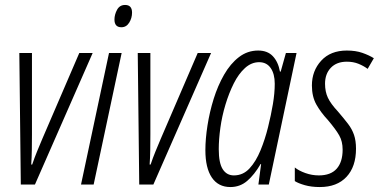

<svg xmlns="http://www.w3.org/2000/svg" viewBox="-20 -745 1529 775"><path d="M64 0 58 -531H109V-202Q109 -176 108.5 -141.5Q108 -107 106 -81H110Q119 -108 129.5 -133.5Q140 -159 151 -185L300 -531H354L121 0Z M470 -635Q442 -635 442 -666Q442 -686 452.5 -705.5Q463 -725 485 -725Q513 -725 513 -694Q513 -672 501.5 -653.5Q490 -635 470 -635ZM307 0 420 -531H471L358 0Z M542 0 536 -531H587V-202Q587 -176 586.5 -141.5Q586 -107 584 -81H588Q597 -108 607.5 -133.5Q618 -159 629 -185L778 -531H832L599 0Z M910 10Q861 10 835 -28.5Q809 -67 809 -139Q809 -184 817.5 -238.5Q826 -293 842.5 -346Q859 -399 884.5 -443.5Q910 -488 944.5 -514.5Q979 -541 1022 -541Q1060 -541 1081.5 -518Q1103 -495 1110 -456H1113L1134 -531H1177L1065 0H1023L1034 -83H1032Q1007 -40 978 -15Q949 10 910 10ZM924 -37Q961 -37 987 -65Q1013 -93 1031.5 -138Q1050 -183 1062 -232Q1074 -280 1081.5 -324.5Q1089 -369 1089 -407Q1089 -447 1072.5 -470.5Q1056 -494 1026 -494Q995 -494 969 -470.5Q943 -447 923.5 -408Q904 -369 890 -322.5Q876 -276 869.5 -229Q863 -182 863 -143Q863 -87 879 -62Q895 -37 924 -37Z M1271 10Q1237 10 1210.5 2.5Q1184 -5 1170 -14V-69Q1186 -56 1212.5 -46.5Q1239 -37 1267 -37Q1315 -37 1339 -64Q1363 -91 1363 -141Q1363 -174 1349.5 -198Q1336 -222 1304 -260Q1275 -291 1257 -323Q1239 -355 1239 -400Q1239 -459 1276.5 -500Q1314 -541 1380 -541Q1416 -541 1443 -531.5Q1470 -522 1489 -510L1464 -467Q1448 -479 1427 -487.5Q1406 -496 1380 -496Q1339 -496 1315.5 -471.5Q1292 -447 1292 -407Q1292 -375 1303.5 -350.5Q1315 -326 1344 -295Q1368 -267 1384.5 -245.5Q1401 -224 1409 -200.5Q1417 -177 1417 -145Q1417 -72 1378.5 -31Q1340 10 1271 10Z"/></svg>

Font: Noto Sans ExtraCondensed Light
Style: Italic
Weight: 300
Width: 2
Italic angle: -12°
Designer: Monotype Design Team
Foundry: Monotype Imaging Inc.
Version: Version 2.013; ttfautohint (v1.8.4.7-5d5b)